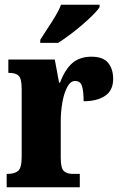

<svg xmlns="http://www.w3.org/2000/svg" viewBox="-20 -786 508 806"><path d="M8 0V-56H12Q41 -56 56 -68.5Q71 -81 71 -128V-412Q71 -456 58.5 -468Q46 -480 19 -480H15V-536H210L228 -439H232Q253 -495 284 -521.5Q315 -548 364 -548Q413 -548 434 -522Q455 -496 455 -455Q455 -406 421 -383.5Q387 -361 331 -361Q331 -402 324.5 -424Q318 -446 295 -446Q276 -446 262.5 -421Q249 -396 242 -357Q235 -318 235 -277V-123Q235 -79 248.5 -67.5Q262 -56 285 -56H315V0ZM149 -619Q162 -640 179 -665.5Q196 -691 212 -717.5Q228 -744 236 -766H398V-756Q390 -743 370.5 -723.5Q351 -704 325.5 -682Q300 -660 273 -640Q246 -620 224 -606H149Z"/></svg>

Font: Noto Serif ExtraCondensed Black
Style: Regular
Weight: 900
Width: 2
Designer: Monotype Design Team
Foundry: Monotype Imaging Inc.
Version: Version 2.015; ttfautohint (v1.8.4.7-5d5b)